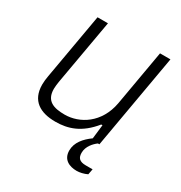

<svg xmlns="http://www.w3.org/2000/svg" viewBox="-164 -643 872 926"><g transform="rotate(30 272.0 -180.0)"><path d="M187 12C257 12 323 -9 386 -87H393L384 -9C345 19 315 54 315 98C315 149 354 166 395 166C411 166 434 161 452 152L458 121H420C384 121 372 106 372 78C372 42 399 14 418 0H426L518 -526H460L406 -217C384 -96 292 -40 209 -40C147 -40 102 -55 102 -122C102 -133 104 -148 106 -162L170 -526H112L48 -161C45 -144 43 -127 43 -112C43 -22 103 12 187 12Z"/></g></svg>

Font: Archivo ExtraLight
Style: Italic
Weight: 200
Italic angle: -10°
Designer: Hector Gatti
Foundry: Omnibus-Type
Version: Version 2.001